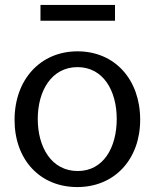

<svg xmlns="http://www.w3.org/2000/svg" viewBox="-20 -748 627 778"><path d="M446 -728H144V-664H446ZM293 10C445 10 548 -103 548 -263C548 -425 446 -540 294 -540C144 -540 39 -426 39 -262C39 -102 141 10 293 10ZM295 -55C189 -55 133 -151 133 -266C133 -380 189 -476 294 -476C398 -476 453 -381 453 -266C453 -150 399 -55 295 -55Z"/></svg>

Font: 18Franklin
Style: Regular
Weight: 400
Designer: Pablo Impallari, Rodrigo Fuenzalida (Modified by Dan O. Williams)
Version: Version 0.025;PS 000.025;hotconv 1.0.88;makeotf.lib2.5.64775